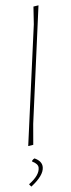

<svg xmlns="http://www.w3.org/2000/svg" viewBox="-61 -732 360 973"><g transform="rotate(-5 119.0 -246.0)"><path d="M174 -702 95 -106 86 0 60 4 142 -608 148 -698ZM86 69Q124 86 124 117Q124 159 58 210L48 199L49 196Q103 156 103 118Q103 98 73 84V80Q78 73 86 69Z"/></g></svg>

Font: Alegreya Sans Thin
Style: Italic
Weight: 100
Italic angle: -7°
Designer: Juan Pablo del Peral
Foundry: Huerta Tipografica
Version: Version 2.007